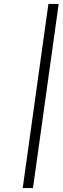

<svg xmlns="http://www.w3.org/2000/svg" viewBox="-20 -720 317 972"><path d="M95 232H147L277 -700H225Z"/></svg>

Font: Josefin Slab Medium
Style: Italic
Weight: 500
Italic angle: -12°
Version: Version 2.000